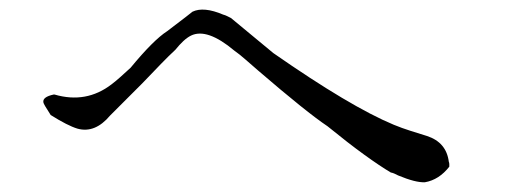

<svg xmlns="http://www.w3.org/2000/svg" viewBox="-20 -510 1040 394"><path d="M852 -136Q833 -135 797 -150Q788 -155 782 -156Q760 -169 727.5 -192.5Q695 -216 652 -251Q631 -265 595.5 -293.5Q560 -322 510 -365Q495 -378 483 -388.5Q471 -399 461 -406Q405 -453 372 -437Q364 -433 356 -425.5Q348 -418 340 -408Q327 -396 310.5 -379Q294 -362 272 -339L206 -273Q175 -236 139 -246Q119 -252 84 -274Q69 -297 69 -300Q67 -311 90 -316H92Q157 -297 209 -337Q217 -343 226.5 -351.5Q236 -360 248 -371Q295 -428 323 -446Q348 -465 361 -475Q374 -485 375 -486Q398 -497 438 -480Q442 -479 446 -477Q450 -475 454 -473L541 -401Q699 -291 788 -254Q805 -247 822.5 -241.5Q840 -236 856 -231Q896 -218 901 -178Q902 -176 902 -173Q902 -170 902 -168Q881 -141 852 -136Z"/></svg>

Font: New Tegomin
Style: Regular
Weight: 400
Designer: Kyosuke Nagai
Version: Version 1.000